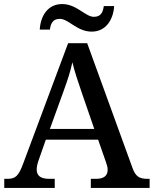

<svg xmlns="http://www.w3.org/2000/svg" viewBox="-20 -927 758 947"><path d="M432 -771C503 -771 539 -831 543 -897H492C488 -870 480 -844 443 -844C401 -844 358 -907 287 -907C215 -907 180 -848 176 -781H226C230 -808 238 -834 275 -834C318 -834 360 -771 432 -771ZM1 0H250V-45H222C181 -45 161 -60 161 -91C161 -104 165 -122 171 -138L206 -238H464L502 -129C507 -115 511 -103 511 -90C511 -59 491 -45 454 -45H428V0H718V-45H706C667 -45 648 -57 633 -100L410 -714H316L95 -122C72 -59 56 -45 18 -45H1ZM226 -291 293 -476C314 -534 327 -573 337 -620C348 -573 365 -524 384 -468L445 -291Z"/></svg>

Font: Noto Serif Telugu Medium
Style: Regular
Weight: 500
Designer: Jelle Bosma - Monotype Design Team
Foundry: Monotype Imaging Inc.
Version: Version 2.005